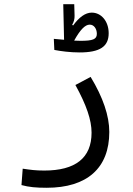

<svg xmlns="http://www.w3.org/2000/svg" viewBox="-20 -658 626 904"><path d="M199.7 226.1C389.6 226.1 494.6 133.8 494.6 -36.6C494.6 -112.3 465.3 -199.2 406.7 -295.9L335 -257.8C387.2 -163.1 411.1 -92.8 411.1 -33.2C411.1 86.4 334.5 145 188.5 145C147.5 145 123.5 141.6 86.9 136.2L81.1 213.4C116.7 223.1 150.4 226.1 199.7 226.1ZM354.5 -411.1C450.2 -411.1 491.7 -438.5 491.7 -501.5C491.7 -558.1 456.5 -598.6 412.1 -598.6C381.3 -598.6 352.1 -576.2 324.2 -538.1L319.8 -541C328.1 -555.7 331.5 -569.3 331.1 -584L329.6 -638.2H277.8L281.7 -470.7C262.7 -472.2 244.6 -474.1 233.4 -475.1L235.8 -422.9C266.1 -417 310.1 -411.1 354.5 -411.1ZM329.1 -466.8C356.9 -517.1 380.4 -542 402.3 -542C422.9 -542 436 -522 436 -498.5C436 -473.1 417 -465.8 358.9 -465.8C351.1 -465.8 340.8 -466.3 329.1 -466.8Z"/></svg>

Font: Cascadia Mono PL SemiLight
Style: Regular
Weight: 350
Monospace: yes
Designer: Aaron Bell
Foundry: Saja Typeworks
Version: Version 2404.023